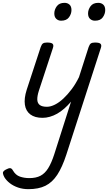

<svg xmlns="http://www.w3.org/2000/svg" viewBox="-116 -815 762 1354"><path d="M184 16Q130 16 98 -8Q66 -32 59.5 -76.5Q53 -121 72 -181L171 -483Q178 -503 187.5 -509Q197 -515 216 -515Q247 -515 255.5 -505.5Q264 -496 257 -476L158 -175Q146 -137 147 -112Q148 -87 164.5 -74.5Q181 -62 215 -62Q241 -62 271 -77Q301 -92 331 -120Q361 -148 389.5 -186Q418 -224 441 -271L509 -483Q516 -503 525.5 -509Q535 -515 554 -515Q585 -515 593.5 -505.5Q602 -496 595 -476L352 275Q323 364 288 417.5Q253 471 204.5 495Q156 519 84 519Q45 519 11.5 507.5Q-22 496 -46.5 477Q-71 458 -85 435Q-94 419 -95.5 406Q-97 393 -75 381Q-55 370 -44 371Q-33 372 -25 387Q-6 420 24.5 430.5Q55 441 91 441Q138 441 169.5 424.5Q201 408 224 371Q247 334 267 272L385 -98Q362 -71 337.5 -49.5Q313 -28 287.5 -13.5Q262 1 235.5 8.5Q209 16 184 16ZM315 -669Q295 -669 281 -682Q267 -695 267 -720Q267 -747 284.5 -771Q302 -795 339 -795Q360 -795 374 -782.5Q388 -770 388 -744Q388 -717 370.5 -693Q353 -669 315 -669ZM554 -669Q533 -669 519 -682Q505 -695 505 -720Q505 -747 522.5 -771Q540 -795 577 -795Q598 -795 612 -782.5Q626 -770 626 -744Q626 -717 609 -693Q592 -669 554 -669Z"/></svg>

Font: Playwrite BE VLG
Style: Regular
Weight: 400
Designer: Veronika Burian, José Scaglione
Foundry: TypeTogether
Version: Version 1.002